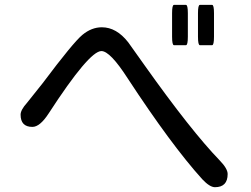

<svg xmlns="http://www.w3.org/2000/svg" viewBox="-20 -782 1040 796"><path d="M800.8 -727.5Q800.8 -761.7 808.6 -761.7H859.4Q867.2 -761.7 867.2 -727.5V-629.9Q867.2 -594.7 859.4 -594.7H808.6Q800.8 -594.7 800.8 -629.9V-727.5ZM693.4 -727.5Q693.4 -761.7 701.2 -761.7H751Q758.8 -761.7 758.8 -727.5V-629.9Q758.8 -594.7 751 -594.7H701.2Q693.4 -594.7 693.4 -629.9V-727.5ZM400.4 -570.3Q349.6 -570.3 181.6 -311.5Q145.5 -255.9 114.3 -255.9Q65.4 -255.9 65.4 -306.6Q65.4 -326.2 91.8 -355.5L157.2 -437.5Q283.2 -605.5 321.3 -637.2Q359.4 -668.9 402.3 -668.9Q462.9 -668.9 511.7 -606.4L579.1 -511.7Q772.5 -239.3 890.6 -117.2Q923.8 -83 923.8 -60.5Q923.8 -5.9 871.1 -5.9Q849.6 -5.9 818.4 -39.1Q690.4 -180.7 508.8 -458Q436.5 -570.3 400.4 -570.3Z"/></svg>

Font: YuPearl-Regular
Style: Regular
Weight: 400
Designer: Max Yao
Foundry: Max-Everyday
Version: Version 1.011; ttfautohint (v1.8.3)